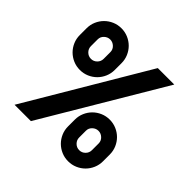

<svg xmlns="http://www.w3.org/2000/svg" viewBox="-188 -905 1088 1088"><g transform="rotate(45 355.5 -361.5)"><path d="M506 -322Q535 -322 560.5 -311Q586 -300 605 -281Q624 -262 635 -236.5Q646 -211 646 -182V-128Q646 -99 635 -73.5Q624 -48 605 -29Q586 -10 560.5 1Q535 12 506 12Q477 12 451.5 1Q426 -10 407 -29Q388 -48 377 -73.5Q366 -99 366 -128V-182Q366 -211 377 -236.5Q388 -262 407 -281Q426 -300 451.5 -311Q477 -322 506 -322ZM557 -182Q557 -203 541.5 -217.5Q526 -232 506 -232Q486 -232 470.5 -217.5Q455 -203 455 -182V-128Q455 -107 470 -92Q485 -77 506 -77Q527 -77 542 -92Q557 -107 557 -128ZM492 -721H624L196 0H65ZM187 -735Q216 -735 241.5 -724Q267 -713 286 -694Q305 -675 316 -649.5Q327 -624 327 -595V-541Q327 -512 316 -486.5Q305 -461 286 -442Q267 -423 241.5 -412Q216 -401 187 -401Q158 -401 132.5 -412Q107 -423 88 -442Q69 -461 58 -486.5Q47 -512 47 -541V-595Q47 -624 58 -649.5Q69 -675 88 -694Q107 -713 132.5 -724Q158 -735 187 -735ZM238 -595Q238 -616 222.5 -630.5Q207 -645 187 -645Q167 -645 151.5 -630.5Q136 -616 136 -595V-541Q136 -520 151 -505Q166 -490 187 -490Q208 -490 223 -505Q238 -520 238 -541Z"/></g></svg>

Font: PostBus
Style: Regular
Weight: 400
Designer: Peter Wiegel
Version: Version 1.001